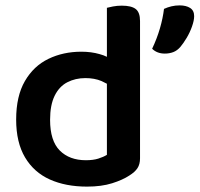

<svg xmlns="http://www.w3.org/2000/svg" viewBox="-20 -679 741 713"><path d="M377 -650Q384 -652 399.5 -655Q415 -658 432 -658Q468 -658 484 -645.5Q500 -633 500 -601V-91Q500 -69 490.5 -54.5Q481 -40 460 -27Q436 -11 396.5 1.5Q357 14 303 14Q224 14 165 -12.5Q106 -39 73 -94.5Q40 -150 40 -235Q40 -322 72.5 -378Q105 -434 160 -460.5Q215 -487 282 -487Q319 -487 350 -478Q365 -474 377 -468ZM377 -104V-368Q368 -373 357 -378Q331 -389 297 -389Q260 -389 230 -373.5Q200 -358 183 -323.5Q166 -289 166 -234Q166 -156 202 -120Q238 -84 299 -84Q326 -84 345 -90Q364 -96 377 -104ZM650 -505Q638 -491 623.5 -485.5Q609 -480 592 -480Q563 -480 545 -498Q563 -536 574 -574Q585 -612 589 -646Q602 -652 616.5 -655.5Q631 -659 647 -659Q671 -659 686 -649.5Q701 -640 701 -619Q701 -603 693 -580.5Q685 -558 673 -538Q661 -518 650 -505Z"/></svg>

Font: Baloo Bhaijaan 2 SemiBold
Style: Regular
Weight: 600
Designer: Sanskriti Dholi, Noopur Datye and Ek Type
Foundry: Ek Type
Version: Version 1.700